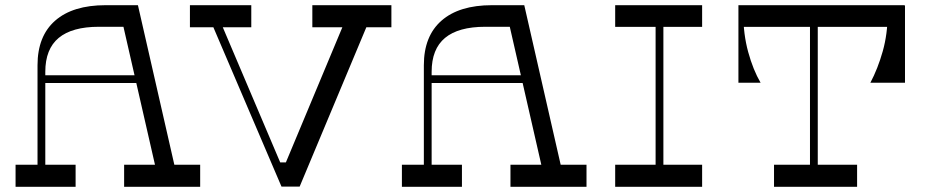

<svg xmlns="http://www.w3.org/2000/svg" viewBox="-20 -720 3578 740"><path d="M458.4 0V-85.1H751.5V0ZM40 0V-85.1H271.4V0ZM124.6 -468.6Q124.6 -580.8 192.6 -640.4Q260.6 -700 387 -700H511.6L657.1 -62.4L583.5 -58L455.8 -616.8H361.1Q257.9 -616.8 206.2 -573.9Q154.6 -531 154.6 -443.1V-63.2L124.6 -63.6ZM134.6 -400V-430H557.5V-400Z M1488.5 -614.9H1183.8V-700H1488.5ZM948.5 -614.9H712V-700H948.5ZM827.5 -641.2 1071 -68.1 1311.9 -644.6 1404.6 -645.2 1134.9 -0.8H1064.9L791 -641.5ZM1048.6 -94.2H1090.6L1070.6 -54.2Z M1947.4 0V-85.1H2240.5V0ZM1529 0V-85.1H1760.4V0ZM1613.6 -468.6Q1613.6 -580.8 1681.6 -640.4Q1749.6 -700 1876 -700H2000.6L2146.1 -62.4L2072.5 -58L1944.8 -616.8H1850.1Q1746.9 -616.8 1695.2 -573.9Q1643.6 -531 1643.6 -443.1V-63.2L1613.6 -63.6ZM1623.6 -400V-430H2046.5V-400Z M2506.8 -650.5H2536.8V-58.5H2506.8ZM2686.1 -85.1V0H2351V-85.1ZM2686.1 -700V-616.4H2351V-700Z M3283.4 -85.1V0H2963.2V-85.1ZM3101.8 -673.5H3131.8V-71H3101.8ZM3103 -666.8H2844.8Q2844.8 -588.4 2863.7 -519.4Q2882.6 -450.5 2911.5 -401H2826V-699H3103ZM3468 -699V-401H3334.5Q3363.4 -455.5 3382.3 -522.6Q3401.2 -589.6 3401.2 -666.8H3063V-699ZM3465.8 -616.4H2826V-700H3465.8Z"/></svg>

Font: Space Cowgirl
Style: Regular
Weight: 400
Designer: Valery Marier
Foundry: Valery Marier
Version: Version 1.000